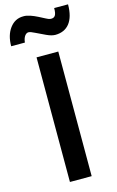

<svg xmlns="http://www.w3.org/2000/svg" viewBox="-202 -1003 644 1058"><g transform="rotate(-15 120.0 -474.0)"><path d="M191.9 -803.7C260.3 -804.2 301.8 -852.1 301.8 -948.2H222.7C223.1 -907.2 211.9 -895.5 192.4 -895.5C190.9 -895.5 187 -896 185.1 -896C167 -897.5 94.2 -950.7 45.9 -948.2C14.2 -948.2 -11.2 -935.1 -31.2 -908.2C-50.8 -881.8 -60.5 -847.7 -60.5 -806.2H17.6C21 -839.8 36.6 -856 50.8 -856C58.6 -856 70.8 -851.6 87.9 -842.8C105 -834.5 123 -825.7 142.1 -816.9C161.1 -808.1 177.7 -803.7 191.4 -803.7H191.9ZM182.6 0V-710.9H58.6V0Z"/></g></svg>

Font: Ride
Style: Bold
Weight: 700
Version: Version 3.000